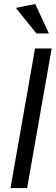

<svg xmlns="http://www.w3.org/2000/svg" viewBox="-20 -950 283 970"><path d="M241 -705H157L33 0H117ZM164 -781H227L158 -930L60 -910Z"/></svg>

Font: Geom Light
Style: Italic
Weight: 300
Italic angle: -10°
Version: Version 1.102